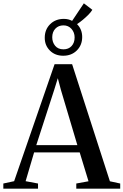

<svg xmlns="http://www.w3.org/2000/svg" viewBox="-43 -1134 742 1154"><path d="M42 -45 285 -748H390.5L617.5 -44.5L679.5 -31V0H415.5V-31L489 -44.5L436 -218H162L111 -45L185.5 -31V0H-23V-31ZM422 -261.5 323 -594 304.5 -664 282.5 -593 175 -261.5ZM337 -799Q288 -799 256.8 -830.2Q225.5 -861.5 226 -907.5Q226 -956.5 258.2 -988.5Q290.5 -1020.5 341 -1020.5Q368.5 -1020.5 390.5 -1008.5L461 -1114L512 -1075Q504 -1061.5 488.8 -1046Q473.5 -1030.5 455.5 -1015.5Q437.5 -1000.5 420 -989Q451 -958 451 -911.5Q451 -863 419 -831Q387 -799 337 -799ZM338.5 -837.5Q369 -837.5 387.2 -857.2Q405.5 -877 405.5 -909Q405.5 -939 386.8 -960.2Q368 -981.5 338.5 -981.5Q308.5 -981.5 289.8 -961.8Q271 -942 271 -910Q271 -880 288.5 -858.8Q306 -837.5 338.5 -837.5Z"/></svg>

Font: Merriweather 96pt Medium
Style: Regular
Weight: 500
Version: Version 2.100